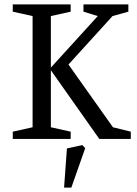

<svg xmlns="http://www.w3.org/2000/svg" viewBox="-20 -631 624 872"><path d="M38 0V-33L128 -53V-558L38 -578V-611H301V-578L211 -558V-324L424 -558L359 -578V-611H563V-578L491 -558L291 -338L493 -53L574 -33V0H431L211 -312V-53L301 -33V0ZM271 221 284 43 354 28 367 42 304 221Z"/></svg>

Font: Manuale
Style: Regular
Weight: 400
Designer: Eduardo Tunni / Pablo Cosgaya
Foundry: Eduardo Tunni / Pablo Cosgaya
Version: Version 1.002